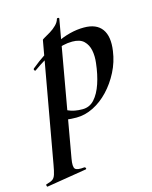

<svg xmlns="http://www.w3.org/2000/svg" viewBox="-184 -541 702 889"><g transform="rotate(-15 166.5 -96.0)"><path d="M-67 275Q-70 276 -71.5 270Q-73 264 -69 263Q-49 258 -39.5 251.5Q-30 245 -25 229.5Q-20 214 -15 185L87 -386Q87 -389 99 -395.5Q111 -402 127.5 -412Q144 -422 157.5 -435.5Q171 -449 175 -464Q177 -468 182 -467Q187 -466 186 -462L73 178Q66 217 75.5 227Q85 237 120 233Q124 233 126 238Q128 243 123 244ZM145 1Q120 1 95.5 -2Q71 -5 57 -8L67 -70Q88 -54 115 -41.5Q142 -29 182 -29Q216 -29 239 -54.5Q262 -80 276.5 -123Q291 -166 297 -220Q301 -252 295.5 -280Q290 -308 271.5 -326Q253 -344 216 -344Q172 -344 125 -322.5Q78 -301 20 -260Q16 -256 12.5 -261Q9 -266 13 -270Q77 -323 147.5 -358Q218 -393 285 -393Q345 -393 371 -357Q397 -321 387 -253Q380 -202 356.5 -156Q333 -110 299.5 -74.5Q266 -39 226 -19Q186 1 145 1Z"/></g></svg>

Font: Cormorant Light
Style: Italic
Weight: 300
Italic angle: -10°
Designer: Christian Thalmann (Catharsis Fonts)
Foundry: Catharsis Fonts
Version: Version 4.000